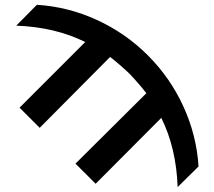

<svg xmlns="http://www.w3.org/2000/svg" viewBox="-20 -760 880 791"><path d="M797.9 -74.2 711.9 10.7Q706.1 -150.4 644.5 -274.4L374 -2.9L291 -85.9L583 -376Q552.7 -415 513.7 -456.1Q472.7 -495.1 433.6 -525.4L143.6 -233.4L60.5 -316.4L331.1 -586.9Q207 -648.4 46.9 -654.3L131.8 -740.2Q259.8 -732.4 378.4 -678.2Q497.1 -624 589.4 -531.7Q681.6 -439.5 735.8 -320.8Q790 -202.1 797.9 -74.2Z"/></svg>

Font: Gen Shin Gothic Medium
Style: Regular
Weight: 500
Designer: [Source Han Sans]
Ryoko NISHIZUKA  (kana & ideographs); Paul D. Hunt (Latin, Greek & Cyrillic); Wenlong ZHANG  (bopomofo
Version: Version 1.002.20150607